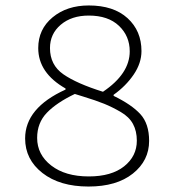

<svg xmlns="http://www.w3.org/2000/svg" viewBox="-20 -671 640 703"><path d="M304 12Q199 12 135.5 -37.5Q72 -87 72 -164Q72 -276 220 -343V-347Q120 -404 120 -495Q120 -564 172.5 -607.5Q225 -651 305 -651Q396 -651 447 -604.5Q498 -558 498 -484Q498 -440 469.5 -398Q441 -356 396 -324V-320Q462 -288 494 -253Q526 -218 526 -155Q526 -83 466.5 -35.5Q407 12 304 12ZM357 -335Q455 -401 455 -483Q455 -539 415.5 -576.5Q376 -614 305 -614Q242 -614 202.5 -580.5Q163 -547 163 -495Q163 -433 212 -399Q261 -365 357 -335ZM305 -25Q388 -25 434.5 -62Q481 -99 481 -156Q481 -191 467 -217Q453 -243 422 -261Q391 -279 361.5 -291Q332 -303 283 -318Q264 -324 254 -327Q187 -295 151.5 -258Q116 -221 116 -166Q116 -105 167.5 -65Q219 -25 305 -25Z"/></svg>

Font: TypoPRO Source Code Pro
Style: Regular
Weight: 300
Monospace: yes
Designer: Paul D. Hunt, Teo Tuominen
Foundry: Adobe Systems Incorporated
Version: Version 2.010;PS 1.0;hotconv 1.0.84;makeotf.lib2.5.63406